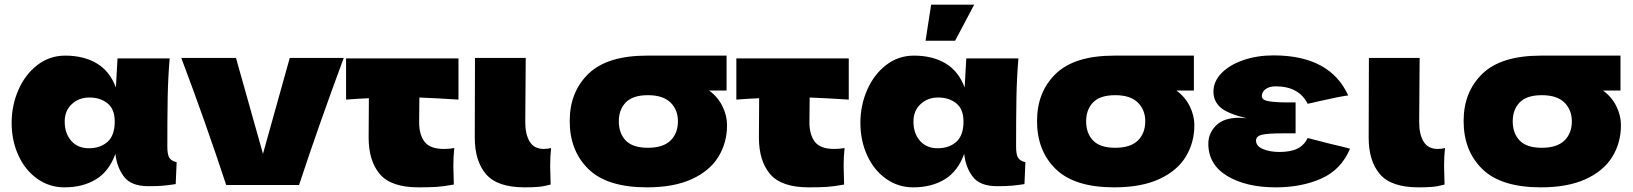

<svg xmlns="http://www.w3.org/2000/svg" viewBox="-20 -795 7015 825"><path d="M739 -98 735 -4Q703 1 679.5 3Q656 5 617 5Q544 5 513 -35.5Q482 -76 476 -134Q449 -59 392.5 -24.5Q336 10 257 10Q192 10 140 -27Q88 -64 59 -127.5Q30 -191 30 -267Q30 -342 59 -408.5Q88 -475 140.5 -515.5Q193 -556 260 -556Q340 -556 396 -522.5Q452 -489 478 -419L485 -544H709Q702 -460 700.5 -376Q699 -292 699 -166Q699 -132 707 -118Q715 -104 739 -98ZM473 -273Q473 -326 442 -351Q411 -376 364 -376Q319 -376 288.5 -347.5Q258 -319 258 -273Q258 -222 286 -190Q314 -158 362 -158Q411 -158 442 -185.5Q473 -213 473 -273Z M1457 -546Q1349 -255 1265 0H952Q862 -273 759 -546H994L1110 -134L1225 -546Z M1950 -367Q1858 -373 1782 -376L1781 -270Q1781 -216 1804.5 -185.5Q1828 -155 1888 -155Q1911 -155 1932 -159Q1928 -122 1928 -84Q1928 -66 1930 -2Q1886 6 1856 8Q1826 10 1778 10Q1661 10 1612.5 -46.5Q1564 -103 1564 -204L1565 -373Q1518 -371 1467 -367V-544H1950Z M2020 -204 2021 -546H2239L2237 -270Q2237 -218 2256 -186.5Q2275 -155 2317 -155Q2333 -155 2348 -159Q2344 -122 2344 -84Q2344 -66 2346 -2Q2317 6 2292.5 8Q2268 10 2234 10Q2117 10 2068.5 -46.5Q2020 -103 2020 -204Z M3027 -406Q3064 -379 3084 -339Q3104 -299 3104 -257Q3104 -182 3067 -121.5Q3030 -61 2953 -25.5Q2876 10 2760 10Q2589 10 2508.5 -68.5Q2428 -147 2428 -275Q2428 -400 2508.5 -478Q2589 -556 2760 -556H2766H3102V-406ZM2893 -274Q2893 -323 2861 -354.5Q2829 -386 2764 -386Q2699 -386 2669 -355Q2639 -324 2639 -274Q2639 -222 2669 -191Q2699 -160 2764 -160Q2829 -160 2861 -191Q2893 -222 2893 -274Z M3627 -367Q3535 -373 3459 -376L3458 -270Q3458 -216 3481.5 -185.5Q3505 -155 3565 -155Q3588 -155 3609 -159Q3605 -122 3605 -84Q3605 -66 3607 -2Q3563 6 3533 8Q3503 10 3455 10Q3338 10 3289.5 -46.5Q3241 -103 3241 -204L3242 -373Q3195 -371 3144 -367V-544H3627Z M4386 -98 4382 -4Q4350 1 4326.5 3Q4303 5 4264 5Q4191 5 4160 -35.5Q4129 -76 4123 -134Q4096 -59 4039.5 -24.5Q3983 10 3904 10Q3839 10 3787 -27Q3735 -64 3706 -127.5Q3677 -191 3677 -267Q3677 -342 3706 -408.5Q3735 -475 3787.5 -515.5Q3840 -556 3907 -556Q3987 -556 4043 -522.5Q4099 -489 4125 -419L4132 -544H4356Q4349 -460 4347.5 -376Q4346 -292 4346 -166Q4346 -132 4354 -118Q4362 -104 4386 -98ZM4120 -273Q4120 -326 4089 -351Q4058 -376 4011 -376Q3966 -376 3935.5 -347.5Q3905 -319 3905 -273Q3905 -222 3933 -190Q3961 -158 4009 -158Q4058 -158 4089 -185.5Q4120 -213 4120 -273ZM4084 -620H3957L3981 -775H4166Z M5035 -406Q5072 -379 5092 -339Q5112 -299 5112 -257Q5112 -182 5075 -121.5Q5038 -61 4961 -25.5Q4884 10 4768 10Q4597 10 4516.5 -68.5Q4436 -147 4436 -275Q4436 -400 4516.5 -478Q4597 -556 4768 -556H4774H5110V-406ZM4901 -274Q4901 -323 4869 -354.5Q4837 -386 4772 -386Q4707 -386 4677 -355Q4647 -324 4647 -274Q4647 -222 4677 -191Q4707 -160 4772 -160Q4837 -160 4869 -191Q4901 -222 4901 -274Z M5194 -401Q5194 -445 5228.5 -480.5Q5263 -516 5322 -536.5Q5381 -557 5452 -557Q5695 -557 5773 -385Q5735 -380 5647 -360Q5615 -352 5599 -349Q5561 -424 5462 -424Q5434 -424 5418 -412Q5402 -400 5402 -382Q5402 -365 5431 -360Q5460 -355 5513 -355H5547V-222H5490Q5428 -222 5402.5 -216Q5377 -210 5377 -191Q5377 -167 5407 -154.5Q5437 -142 5477 -142Q5526 -142 5555 -156.5Q5584 -171 5599 -202L5692 -178Q5757 -163 5781 -156Q5743 -66 5658 -28Q5573 10 5462 10Q5334 10 5253 -39Q5172 -88 5172 -178Q5172 -222 5205 -255.5Q5238 -289 5305 -289Q5315 -289 5337 -287Q5253 -307 5223.5 -334Q5194 -361 5194 -401Z M5861 -204 5862 -546H6080L6078 -270Q6078 -218 6097 -186.5Q6116 -155 6158 -155Q6174 -155 6189 -159Q6185 -122 6185 -84Q6185 -66 6187 -2Q6158 6 6133.5 8Q6109 10 6075 10Q5958 10 5909.5 -46.5Q5861 -103 5861 -204Z M6868 -406Q6905 -379 6925 -339Q6945 -299 6945 -257Q6945 -182 6908 -121.5Q6871 -61 6794 -25.5Q6717 10 6601 10Q6430 10 6349.5 -68.5Q6269 -147 6269 -275Q6269 -400 6349.5 -478Q6430 -556 6601 -556H6607H6943V-406ZM6734 -274Q6734 -323 6702 -354.5Q6670 -386 6605 -386Q6540 -386 6510 -355Q6480 -324 6480 -274Q6480 -222 6510 -191Q6540 -160 6605 -160Q6670 -160 6702 -191Q6734 -222 6734 -274Z"/></svg>

Font: Mantou Sans
Style: Regular
Weight: 400
Designer: Mant0u / artakana
Foundry: Mant0u / artakana
Version: Version 1.001;October 22, 2023;FontCreator 14.0.0.2901 64-bi